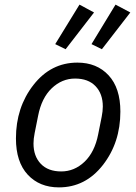

<svg xmlns="http://www.w3.org/2000/svg" viewBox="-20 -799 590 831"><path d="M387 -745 264 -586 219 -608 324 -779ZM544 -745 421 -586 376 -608 480 -779ZM235 12Q151 12 100 -43Q49 -98 49 -200Q49 -334 124.5 -431Q200 -528 315 -528Q399 -528 450 -473Q501 -418 501 -316Q501 -182 425.5 -85Q350 12 235 12ZM405 -218 420 -293Q425 -318 425 -338Q425 -393 393.5 -426Q362 -459 305 -459Q248 -459 204 -417Q160 -375 145 -298L130 -223Q125 -198 125 -178Q125 -123 156.5 -90Q188 -57 245 -57Q302 -57 346 -99Q390 -141 405 -218Z"/></svg>

Font: Aneliza
Style: Italic
Weight: 400
Italic angle: -11.31°
Designer: Mike Abbink, Paul van der Laan, Pieter van Rosmalen
Foundry: Bold Monday
Version: Version 3.0